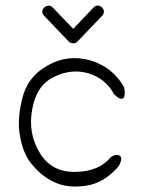

<svg xmlns="http://www.w3.org/2000/svg" viewBox="-20 -688 540 705"><path d="M398 -343Q369 -399 304 -419Q240 -437 177 -405Q113 -374 98 -285Q82 -198 127 -125Q171 -54 259 -57Q343 -58 387 -111Q406 -124 420 -116Q432 -107 416 -78Q362 -15 295 -6Q228 4 180 -19Q156 -30 136.5 -45.5Q117 -61 101 -80Q67 -117 55 -181Q41 -243 61 -323Q79 -405 154 -447Q228 -490 313 -466Q396 -440 436 -367Q442 -334 432 -327Q420 -320 398 -343ZM142 -630Q128 -646 143 -661Q150 -667 159 -667Q168 -667 174 -660L249 -582L323 -660Q338 -675 354 -661Q369 -646 355 -630L264 -535Q258 -529 249 -529Q239 -529 233 -535Z"/></svg>

Font: Yomogi
Style: Regular
Weight: 400
Designer: satsuyako
Foundry: satsuyako
Version: Version 3.100